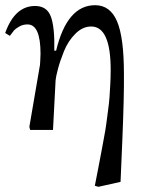

<svg xmlns="http://www.w3.org/2000/svg" viewBox="-44 -500 574 739"><path d="M69 -12 110 -251Q110 -252 111 -268.5Q112 -285 112 -293Q112 -406 62 -406Q44 -406 29.5 -397.5Q15 -389 10 -383Q5 -377 -6 -362L-24 -373Q13 -477 91 -477Q137 -477 152 -435.5Q167 -394 165 -305H172Q214 -480 322 -480Q380 -480 406.5 -418Q433 -356 433 -215Q434 -133 427 36Q420 190 420 200L335 219L321 215Q324 199 333.5 151Q343 103 345.5 88Q348 73 355.5 34Q363 -5 365 -22.5Q367 -40 371.5 -72Q376 -104 377.5 -126Q379 -148 380.5 -176Q382 -204 382 -231Q382 -398 307 -398Q274 -398 246 -370Q218 -342 202.5 -303.5Q187 -265 179 -234.5Q171 -204 170 -191L160 0H72Z"/></svg>

Font: myMathFont
Style: Regular
Weight: 400
Designer: Ross Mills, John Hudson & Paul Hanslow, Tiro Typeworks Ltd; with prior portions MicroPress Inc., and Coen Hoffman. Math 
Foundry: Tiro Typeworks Ltd
Version: Version 2.13 b171